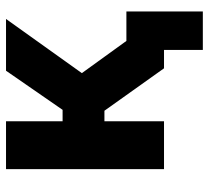

<svg xmlns="http://www.w3.org/2000/svg" viewBox="-48 -517 694 638"><g transform="rotate(-90 299.0 -198.0)"><path d="M56 0V-525H215V-337H253L383 -525H555L375 -273L482 -125H580V129H452V0H391L250 -198H215V0Z"/></g></svg>

Font: Raleway ExtraBold
Style: Regular
Weight: 800
Designer: Matt McInerney, Pablo Impallari, Rodrigo Fuenzalida
Foundry: Matt McInerney, Pablo Impallari, Rodrigo Fuenzalida
Version: Version 4.026